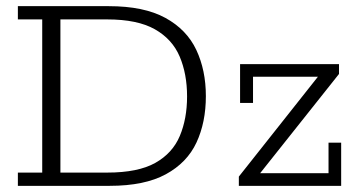

<svg xmlns="http://www.w3.org/2000/svg" viewBox="-20 -603 1172 623"><path d="M38 0V-43H117V-540H38V-583H333Q447 -583 516.5 -545Q586 -507 617 -441Q648 -375 648 -291Q648 -206 617.5 -140.5Q587 -75 518 -37.5Q449 0 336 0ZM176 -43H328Q428 -43 484 -74.5Q540 -106 563.5 -162Q587 -218 587 -290Q587 -363 563 -419.5Q539 -476 482.5 -508Q426 -540 328 -540H176ZM755 0V-30L1025 -371L1035 -354H801V-269H759V-395H1080V-363L809 -22L804 -41H1046V-140H1087V0Z"/></svg>

Font: Rokkitt Light
Style: Regular
Weight: 300
Version: Version 3.103